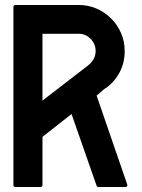

<svg xmlns="http://www.w3.org/2000/svg" viewBox="-20 -753 572 773"><path d="M151 -348 334 -489Q348 -500 356.5 -514.5Q365 -529 365 -547Q365 -577 343.5 -598Q322 -619 290 -617H151ZM268 -294 151 -202V-8Q151 0 143 0H42Q34 0 34 -8V-725Q34 -733 42 -733H297Q335 -733 368.5 -718.5Q402 -704 427.5 -678.5Q453 -653 467.5 -619.5Q482 -586 482 -547Q482 -500 461.5 -461.5Q441 -423 406 -398V-399Q395 -391 387 -383.5Q379 -376 369 -368L492 -11Q494 -6 491.5 -3Q489 0 484 0H376Q371 0 369 -5Z"/></svg>

Font: RonaldsonGothic
Style: Regular
Weight: 400
Designer: Mr. Robertson for MacKellar, Smiths & Jordan Co. Philadelphia
Foundry: CAT-Fonts Peter Wiegel
Version: Version 1.000